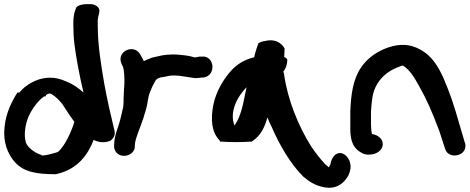

<svg xmlns="http://www.w3.org/2000/svg" viewBox="-24 -760 2272 929"><path d="M-2 -144C-10 -74 12 -16 49 26C88 67 138 83 245 83H246C353 60 402 -13 429 -83C439 -78 456 -71 477 -72C489 -72 499 -75 508 -78C530 -92 535 -112 529 -132C512 -202 494 -279 480 -358C465 -446 449 -542 449 -636V-637C448 -656 449 -669 451 -677L456 -699C463 -723 439 -738 417 -740H416C394 -741 354 -740 344 -722L336 -698C332 -680 330 -661 331 -634C331 -611 332 -580 336 -547C346 -469 362 -389 380 -312C358 -332 332 -352 296 -366C189 -416 100 -350 69 -312H60C32 -267 4 -212 -2 -144ZM101 -71C90 -111 99 -159 114 -196C131 -234 161 -274 190 -294H198V-300C212 -309 217 -309 225 -305C243 -295 271 -269 285 -245L316 -198C322 -190 326 -184 336 -170C319 -117 290 -55 258 -26C249 -20 172 -1 177 -10C146 -19 109 -46 101 -71Z M528 -52C528 -32 543 -6 576 -6C603 -6 623 -23 628 -44V-47L629 -64C633 -98 653 -137 667 -181L668 -182C674 -207 686 -234 690 -267C693 -285 697 -304 702 -315L712 -339L725 -364C733 -380 743 -385 775 -389L794 -393C810 -396 833 -395 853 -392C922 -381 922 -382 922 -382C931 -382 940 -383 954 -385H962C1025 -396 1014 -495 950 -486H941C933 -485 930 -484 918 -482L916 -483L900 -487C891 -489 882 -491 872 -492L843 -495C801 -499 764 -494 742 -488L711 -481C700 -476 687 -472 672 -464C668 -473 663 -482 657 -492C629 -552 539 -514 563 -454C567 -443 569 -442 571 -437C577 -418 578 -391 578 -362C578 -349 577 -337 576 -330V-328C576 -314 574 -301 574 -285V-270C574 -262 573 -250 572 -242C566 -217 560 -186 552 -161C544 -134 531 -105 529 -71Z M1007 -247C996 -183 998 -121 1040 -79V-75H1045C1079 -72 1139 -71 1194 -75C1240 -104 1258 -149 1270 -192C1275 -178 1283 -160 1291 -145C1326 -63 1381 33 1443 94C1472 119 1501 137 1539 145C1613 162 1648 113 1661 90L1669 70C1681 29 1659 -5 1638 -15C1621 -25 1595 -20 1581 13C1578 19 1577 24 1575 34L1568 48C1568 48 1567 48 1566 49C1562 46 1558 42 1548 33C1530 13 1505 -16 1482 -51C1420 -149 1367 -278 1350 -404C1349 -408 1347 -411 1347 -414C1356 -424 1365 -443 1366 -468C1367 -473 1364 -479 1351 -484C1352 -495 1352 -512 1353 -525C1347 -537 1321 -576 1260 -562C1240 -559 1232 -555 1226 -550C1221 -535 1211 -509 1206 -483C1157 -471 1126 -450 1100 -424C1059 -381 1020 -317 1007 -247ZM1106 -229C1115 -268 1138 -306 1169 -338C1154 -269 1146 -203 1111 -153C1103 -169 1099 -199 1106 -229Z M1671 -158C1671 -121 1668 -66 1706 -34C1718 -24 1735 -12 1756 -12H1764C1798 -12 1828 -34 1828 -62C1828 -86 1810 -105 1776 -112C1773 -121 1771 -140 1771 -158V-219C1772 -239 1774 -260 1777 -282C1786 -356 1834 -407 1896 -433H1897C1911 -439 1923 -443 1923 -443C1923 -443 1924 -443 1928 -441C1958 -423 1982 -383 2002 -347C2045 -270 2063 -227 2101 -128L2129 -42C2137 -11 2168 -3 2192 -10C2215 -16 2233 -36 2227 -66L2226 -67L2200 -155C2171 -257 2155 -304 2121 -384C2099 -431 2070 -489 2006 -522C1944 -555 1886 -544 1835 -523C1784 -501 1749 -471 1724 -435C1684 -378 1674 -302 1671 -221Z"/></svg>

Font: Stray Cat
Style: ExBlkExt
Weight: 1000
Version: Version 1.0